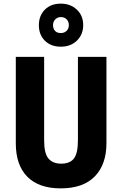

<svg xmlns="http://www.w3.org/2000/svg" viewBox="-20 -1027 672 1057"><path d="M566 -239Q566 -122 502 -56Q438 10 314 10Q194 10 130.5 -54Q67 -118 67 -238V-714H223V-254Q223 -182 247 -154Q271 -126 317 -126Q365 -126 387 -154.5Q409 -183 409 -255V-714H566ZM315 -770Q260 -770 227 -803Q194 -836 194 -888Q194 -941 227 -974Q260 -1007 315 -1007Q368 -1007 403 -974Q438 -941 438 -889Q438 -837 403.5 -803.5Q369 -770 315 -770ZM315 -845Q334 -845 346.5 -857Q359 -869 359 -889Q359 -908 347 -920.5Q335 -933 315 -933Q297 -933 284.5 -920.5Q272 -908 272 -889Q272 -869 283 -857Q294 -845 315 -845Z"/></svg>

Font: Noto Sans Sinhala Condensed ExtraBold
Style: Regular
Weight: 800
Width: 3
Designer: Jelle Bosma - Monotype Design Team
Foundry: Monotype Imaging Inc.
Version: Version 2.006; ttfautohint (v1.8.4.7-5d5b)